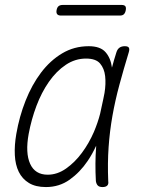

<svg xmlns="http://www.w3.org/2000/svg" viewBox="-20 -747 640 777"><path d="M166 10Q124 10 97 -6.5Q70 -23 56 -51.5Q42 -80 40 -119.5Q38 -159 46 -205Q58 -275 83.5 -339.5Q109 -404 146 -453Q183 -502 231.5 -531Q280 -560 339 -560Q386 -560 407 -536Q428 -512 433 -474V-473Q441 -504 451 -535Q455 -548 463.5 -554Q472 -560 485 -560Q498 -560 501.5 -554Q505 -548 501 -535Q480 -466 463 -403Q446 -340 435 -278Q424 -216 419.5 -151.5Q415 -87 418 -14Q420 -2 414 4Q408 10 395 10Q382 10 376 4Q370 -2 368 -14Q364 -87 369 -152V-157Q354 -124 335 -96Q304 -50 262 -20Q220 10 166 10ZM173 -40Q212 -40 247.5 -65Q283 -90 311.5 -128.5Q340 -167 360 -213Q376 -251 385 -286Q391 -316 398 -346Q400 -358 403 -371Q409 -408 405.5 -439Q402 -470 385 -490Q368 -510 328 -510Q284 -510 246 -484.5Q208 -459 178 -416Q148 -373 127.5 -318.5Q107 -264 96 -205Q82 -128 102 -84Q122 -40 173 -40ZM227 -684Q216 -684 211.5 -689.5Q207 -695 209 -706Q211 -717 217 -722Q223 -727 234 -727H472Q483 -727 487 -722Q491 -717 489 -706Q487 -695 481.5 -689.5Q476 -684 465 -684Z"/></svg>

Font: Maple Mono NL Thin
Style: Italic
Weight: 250
Italic angle: -10°
Monospace: yes
Designer: subframe7536
Version: Version 7.000